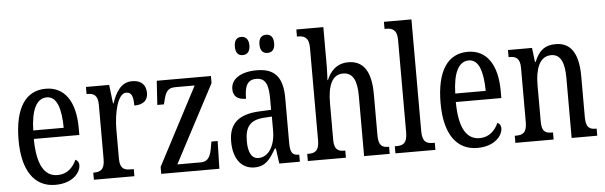

<svg xmlns="http://www.w3.org/2000/svg" viewBox="-49 -928 3482 1105"><g transform="rotate(-5 1692.0 -375.0)"><path d="M231 10C333 10 378 -50 378 -91C378 -109 369 -119 358 -124C339 -81 304 -45 249 -45C173 -45 131 -114 130 -264H393V-304C393 -462 329 -546 223 -546C108 -546 42 -452 42 -264C42 -90 109 10 231 10ZM307 -313H131C134 -430 165 -496 225 -496C284 -496 306 -422 307 -313Z M454 0H688V-41H669C635 -41 608 -49 608 -108V-276C608 -370 633 -483 682 -483C713 -483 723 -460 723 -405C778 -405 802 -431 802 -471C802 -516 776 -546 723 -546C658 -546 627 -492 605 -428H602L589 -536H455V-495H458C493 -495 520 -486 520 -427V-113C520 -50 492 -41 457 -41H454Z M843 0H1179L1183 -160H1147L1142 -132C1133 -75 1118 -46 1076 -46H940L1177 -495V-536H864L855 -397H893L897 -411C909 -463 920 -490 966 -490H1079L843 -40Z M1514 -640C1536 -640 1556 -653 1556 -692C1556 -732 1536 -745 1514 -745C1490 -745 1471 -732 1471 -692C1471 -653 1490 -640 1514 -640ZM1370 -640C1392 -640 1413 -653 1413 -692C1413 -732 1392 -745 1370 -745C1347 -745 1329 -732 1329 -692C1329 -653 1347 -640 1370 -640ZM1381 10C1448 10 1473 -31 1507 -88H1513L1525 0H1644V-41H1641C1605 -41 1592 -57 1592 -113V-372C1592 -499 1541 -546 1442 -546C1352 -546 1293 -510 1293 -450C1293 -409 1318 -388 1367 -388C1367 -453 1379 -497 1435 -497C1494 -497 1505 -448 1505 -373V-312L1440 -309C1319 -304 1260 -256 1260 -150C1260 -41 1314 10 1381 10ZM1409 -42C1368 -42 1350 -82 1350 -144C1350 -223 1377 -265 1460 -270L1506 -273V-191C1506 -106 1468 -42 1409 -42Z M1690 0H1910V-41H1908C1873 -41 1846 -48 1846 -108V-321C1846 -421 1872 -484 1935 -484C1994 -484 2015 -434 2015 -347V0H2163V-41H2161C2125 -41 2102 -50 2102 -113V-349C2102 -486 2056 -546 1971 -546C1902 -546 1865 -501 1846 -454H1843C1843 -462 1846 -499 1846 -531V-760H1690V-719H1697C1728 -719 1759 -710 1759 -651V-113C1759 -50 1731 -41 1697 -41H1690Z M2196 0H2427V-41H2418C2379 -41 2355 -52 2355 -115V-760H2196V-719H2206C2237 -719 2268 -710 2268 -651V-115C2268 -52 2244 -41 2206 -41H2196Z M2669 10C2771 10 2816 -50 2816 -91C2816 -109 2807 -119 2796 -124C2777 -81 2742 -45 2687 -45C2611 -45 2569 -114 2568 -264H2831V-304C2831 -462 2767 -546 2661 -546C2546 -546 2480 -452 2480 -264C2480 -90 2547 10 2669 10ZM2745 -313H2569C2572 -430 2603 -496 2663 -496C2722 -496 2744 -422 2745 -313Z M2889 0H3110V-41H3105C3070 -41 3045 -48 3045 -108V-321C3045 -405 3067 -485 3138 -485C3194 -485 3214 -432 3214 -347V0H3362V-41H3358C3323 -41 3300 -50 3300 -113V-349C3300 -486 3253 -546 3169 -546C3111 -546 3073 -522 3046 -454H3042L3032 -536H2893V-495H2898C2932 -495 2959 -486 2959 -427V-113C2959 -50 2932 -41 2896 -41H2889Z"/></g></svg>

Font: Noto Serif Devanagari ExtraCondensed
Style: Regular
Weight: 400
Width: 2
Designer: Universal Thirst, Indian Type Foundry and the Monotype Design Team
Foundry: Monotype Imaging Inc.
Version: Version 2.004